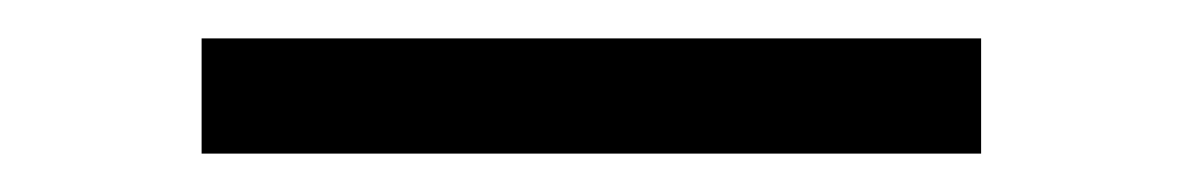

<svg xmlns="http://www.w3.org/2000/svg" viewBox="-20 -390 616 100"><path d="M85 -310H491V-370H85Z"/></svg>

Font: Iosevka Sparkle Light
Style: Regular
Weight: 300
Designer: Belleve Invis
Foundry: Belleve Invis
Version: Version 4.5.0; ttfautohint (v1.8.3)